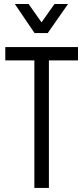

<svg xmlns="http://www.w3.org/2000/svg" viewBox="-20 -921 407 941"><path d="M5.9 -690.4H362.3V-625H219.7V0H148.4V-625H5.9ZM52.7 -901.4H120.1L183.6 -811.5L247.1 -901.4H313.5L213.9 -758.8H149.4Z"/></svg>

Font: Dinish Condensed
Style: Regular
Weight: 400
Width: 3
Designer: Bert Driehuis
Foundry: Playbeing
Version: Version 3.006; git-39231f3c-release